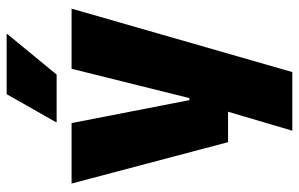

<svg xmlns="http://www.w3.org/2000/svg" viewBox="-181 -547 900 578"><g transform="rotate(-90 269.0 -258.0)"><path d="M347.5 -138 252.5 -97 351 -492.5H532L341 172H164.5L241 -87L325 -21.5H130L5.5 -492.5H187.5L256.5 -138ZM274.5 -688H455.5V-686L333.5 -537.5H190V-539Z"/></g></svg>

Font: Anek Gujarati Medium ExtraBold
Style: Regular
Weight: 800
Version: Version 1.003